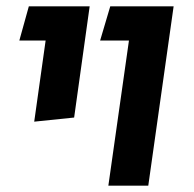

<svg xmlns="http://www.w3.org/2000/svg" viewBox="-20 -586 612 606"><path d="M387 -458H296L328 -566H528L448 0H322ZM124 -458H41L71 -566H263L214 -215L88 -202Z"/></svg>

Font: FiraGO Medium
Style: Italic
Weight: 500
Italic angle: -8°
Designer: bBox Type GmbH
Foundry: bBox Type GmbH
Version: Version 1.001